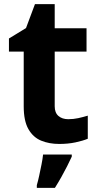

<svg xmlns="http://www.w3.org/2000/svg" viewBox="-20 -682 474 923"><path d="M308 -109Q333 -109 356 -114Q379 -119 402 -126V-15Q378 -5 342.5 2.5Q307 10 265 10Q216 10 177.5 -6Q139 -22 116.5 -61.5Q94 -101 94 -171V-434H23V-497L105 -547L148 -662H243V-546H396V-434H243V-171Q243 -140 261 -124.5Q279 -109 308 -109ZM325 71Q315 93 302.5 117.5Q290 142 275.5 168Q261 194 244 221H157V208Q163 188 168.5 162Q174 136 179.5 109Q185 82 187 61H325Z"/></svg>

Font: Noto Sans Canadian Aboriginal
Style: Regular
Weight: 400
Designer: Monotype Design Team, Typotheque's Kevin King
Foundry: Monotype Imaging Inc.
Version: Version 2.002